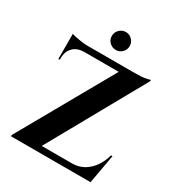

<svg xmlns="http://www.w3.org/2000/svg" viewBox="-205 -1021 1070 1154"><g transform="rotate(30 330.0 -444.0)"><path d="M374 -782Q356 -764 330.5 -764Q305 -764 286.5 -782Q268 -800 268 -825.5Q268 -851 286.5 -869.5Q305 -888 330.5 -888Q356 -888 374 -869.5Q392 -851 392 -825.5Q392 -800 374 -782ZM59 -719Q74 -713 111.5 -707Q149 -701 164.5 -701Q180 -701 180 -701H499Q548 -701 574 -706.5Q600 -712 604 -714V-705L234 -42H444Q508 -42 555.5 -85Q603 -128 623 -201H633L597 0H45V-9L412 -659H170Q124 -658 96.5 -630.5Q69 -603 69 -557V-545H59Z"/></g></svg>

Font: Cinzel Decorative
Style: Bold
Weight: 700
Version: Version 1.002;PS 001.002;hotconv 1.0.56;makeotf.lib2.0.21325